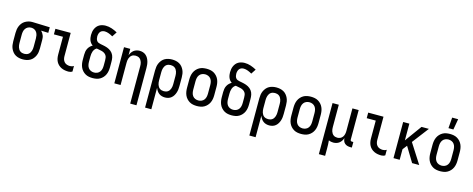

<svg xmlns="http://www.w3.org/2000/svg" viewBox="-39 -1604 6579 2668"><g transform="rotate(15 3250.0 -270.0)"><path d="M246 8Q219 8 192.5 2.5Q166 -3 142.5 -16Q119 -29 101.5 -50Q84 -71 73 -95.5Q62 -120 58 -146.5Q54 -173 54 -200V-320Q54 -346 58 -371.5Q62 -397 72 -421Q82 -445 98.5 -465.5Q115 -486 137 -499.5Q159 -513 184 -520.5Q209 -528 235 -528H250L494 -520V-440L390 -444Q402 -432 411.5 -417.5Q421 -403 427.5 -387Q434 -371 436 -354Q438 -337 438 -320V-200Q438 -173 434 -146.5Q430 -120 419 -95.5Q408 -71 390.5 -50Q373 -29 349.5 -16Q326 -3 299.5 2.5Q273 8 246 8ZM246 -72Q261 -72 276.5 -76Q292 -80 304.5 -89Q317 -98 325.5 -111Q334 -124 339 -139Q344 -154 346 -169.5Q348 -185 348 -200V-320Q348 -342 344 -363.5Q340 -385 329 -404Q318 -423 299 -434.5Q280 -446 258 -448H243Q220 -448 199.5 -437Q179 -426 166 -407Q153 -388 148.5 -365.5Q144 -343 144 -320V-200Q144 -185 146 -169.5Q148 -154 153 -139Q158 -124 166.5 -111Q175 -98 187.5 -89Q200 -80 215.5 -76Q231 -72 246 -72Z M903 8Q877 8 851 3.5Q825 -1 801.5 -12Q778 -23 758.5 -41Q739 -59 727 -82Q715 -105 710 -131Q705 -157 705 -184V-440H575V-520H795V-184Q795 -161 801.5 -139.5Q808 -118 823 -102Q838 -86 859.5 -79Q881 -72 903 -72Q918 -72 932 -76Q946 -80 958 -88V-8Q946 0 932 4Q918 8 903 8Z M1250 8Q1223 8 1196 3Q1169 -2 1145.5 -15.5Q1122 -29 1103.5 -49.5Q1085 -70 1074 -94.5Q1063 -119 1058.5 -146Q1054 -173 1054 -200V-275Q1054 -298 1058 -321Q1062 -344 1072.5 -364.5Q1083 -385 1099.5 -401.5Q1116 -418 1136 -429Q1119 -440 1107 -455.5Q1095 -471 1088 -489Q1081 -507 1078 -526.5Q1075 -546 1075 -565Q1075 -588 1079 -611Q1083 -634 1092.5 -655Q1102 -676 1117 -693.5Q1132 -711 1152 -722Q1172 -733 1194.5 -738Q1217 -743 1240 -743Q1285 -743 1328 -728.5Q1371 -714 1410 -692L1365 -623Q1351 -631 1337 -638Q1323 -645 1308.5 -650.5Q1294 -656 1278.5 -659.5Q1263 -663 1248 -663Q1230 -663 1212.5 -656.5Q1195 -650 1184 -635.5Q1173 -621 1168.5 -603Q1164 -585 1164 -567Q1164 -551 1168 -534.5Q1172 -518 1182 -505Q1192 -492 1207.5 -486Q1223 -480 1239 -477Q1255 -474 1271 -471Q1287 -468 1303 -464Q1319 -460 1334.5 -454.5Q1350 -449 1364.5 -441Q1379 -433 1391.5 -422.5Q1404 -412 1414 -399Q1424 -386 1430.5 -371Q1437 -356 1440.5 -340Q1444 -324 1445 -307.5Q1446 -291 1446 -275V-200Q1446 -173 1441.5 -146Q1437 -119 1426 -94.5Q1415 -70 1396.5 -49.5Q1378 -29 1354.5 -15.5Q1331 -2 1304 3Q1277 8 1250 8ZM1250 -72Q1274 -72 1296 -81.5Q1318 -91 1332 -110Q1346 -129 1351 -152.5Q1356 -176 1356 -200V-275Q1356 -294 1353 -313.5Q1350 -333 1339 -348.5Q1328 -364 1311.5 -374Q1295 -384 1276 -389Q1257 -394 1238 -397Q1219 -400 1201 -404Q1184 -395 1172.5 -380Q1161 -365 1155 -348Q1149 -331 1146.5 -312.5Q1144 -294 1144 -275V-200Q1144 -176 1149 -152.5Q1154 -129 1168 -110Q1182 -91 1204 -81.5Q1226 -72 1250 -72Z M1848 215V-320Q1848 -335 1846.5 -350.5Q1845 -366 1840 -380.5Q1835 -395 1827 -408Q1819 -421 1807 -430.5Q1795 -440 1780 -444Q1765 -448 1750 -448Q1735 -448 1720 -444Q1705 -440 1693 -430.5Q1681 -421 1673 -408Q1665 -395 1660 -380.5Q1655 -366 1653.5 -350.5Q1652 -335 1652 -320V0H1562V-520H1652V-427Q1659 -448 1671.5 -467.5Q1684 -487 1702 -501Q1720 -515 1742 -521.5Q1764 -528 1787 -528Q1811 -528 1834.5 -520.5Q1858 -513 1876.5 -497Q1895 -481 1907 -460Q1919 -439 1926 -415.5Q1933 -392 1935.5 -368Q1938 -344 1938 -320V215Z M2062 215V-320Q2062 -347 2066 -373.5Q2070 -400 2081 -424.5Q2092 -449 2109.5 -470Q2127 -491 2150.5 -504Q2174 -517 2200.5 -522.5Q2227 -528 2254 -528Q2281 -528 2307.5 -522.5Q2334 -517 2357.5 -504Q2381 -491 2398.5 -470Q2416 -449 2427 -424.5Q2438 -400 2442 -373.5Q2446 -347 2446 -320V-200Q2446 -176 2443.5 -151.5Q2441 -127 2433.5 -103.5Q2426 -80 2413.5 -59Q2401 -38 2382 -22Q2363 -6 2339.5 1Q2316 8 2291 8Q2268 8 2245 1.5Q2222 -5 2204 -19Q2186 -33 2173 -52.5Q2160 -72 2152 -94V215ZM2254 -72Q2269 -72 2284.5 -76Q2300 -80 2312.5 -89Q2325 -98 2333.5 -111Q2342 -124 2347 -139Q2352 -154 2354 -169.5Q2356 -185 2356 -200V-320Q2356 -335 2354 -350.5Q2352 -366 2347 -381Q2342 -396 2333.5 -409Q2325 -422 2312.5 -431Q2300 -440 2284.5 -444Q2269 -448 2254 -448Q2239 -448 2223.5 -444Q2208 -440 2195.5 -431Q2183 -422 2174.5 -409Q2166 -396 2161 -381Q2156 -366 2154 -350.5Q2152 -335 2152 -320V-200Q2152 -185 2154 -169.5Q2156 -154 2161 -139Q2166 -124 2174.5 -111Q2183 -98 2195.5 -89Q2208 -80 2223.5 -76Q2239 -72 2254 -72Z M2750 8Q2723 8 2696 3Q2669 -2 2645.5 -15.5Q2622 -29 2603.5 -49.5Q2585 -70 2574 -94.5Q2563 -119 2558.5 -146Q2554 -173 2554 -200V-320Q2554 -347 2558.5 -374Q2563 -401 2574 -425.5Q2585 -450 2603.5 -470.5Q2622 -491 2645.5 -504.5Q2669 -518 2696 -523Q2723 -528 2750 -528Q2777 -528 2804 -523Q2831 -518 2854.5 -504.5Q2878 -491 2896.5 -470.5Q2915 -450 2926 -425.5Q2937 -401 2941.5 -374Q2946 -347 2946 -320V-200Q2946 -173 2941.5 -146Q2937 -119 2926 -94.5Q2915 -70 2896.5 -49.5Q2878 -29 2854.5 -15.5Q2831 -2 2804 3Q2777 8 2750 8ZM2750 -72Q2774 -72 2796 -81.5Q2818 -91 2832 -110Q2846 -129 2851 -152.5Q2856 -176 2856 -200V-320Q2856 -344 2851 -367.5Q2846 -391 2832 -410Q2818 -429 2796 -438.5Q2774 -448 2750 -448Q2726 -448 2704 -438.5Q2682 -429 2668 -410Q2654 -391 2649 -367.5Q2644 -344 2644 -320V-200Q2644 -176 2649 -152.5Q2654 -129 2668 -110Q2682 -91 2704 -81.5Q2726 -72 2750 -72Z M3250 8Q3223 8 3196 3Q3169 -2 3145.5 -15.5Q3122 -29 3103.5 -49.5Q3085 -70 3074 -94.5Q3063 -119 3058.5 -146Q3054 -173 3054 -200V-275Q3054 -298 3058 -321Q3062 -344 3072.5 -364.5Q3083 -385 3099.5 -401.5Q3116 -418 3136 -429Q3119 -440 3107 -455.5Q3095 -471 3088 -489Q3081 -507 3078 -526.5Q3075 -546 3075 -565Q3075 -588 3079 -611Q3083 -634 3092.5 -655Q3102 -676 3117 -693.5Q3132 -711 3152 -722Q3172 -733 3194.5 -738Q3217 -743 3240 -743Q3285 -743 3328 -728.5Q3371 -714 3410 -692L3365 -623Q3351 -631 3337 -638Q3323 -645 3308.5 -650.5Q3294 -656 3278.5 -659.5Q3263 -663 3248 -663Q3230 -663 3212.5 -656.5Q3195 -650 3184 -635.5Q3173 -621 3168.5 -603Q3164 -585 3164 -567Q3164 -551 3168 -534.5Q3172 -518 3182 -505Q3192 -492 3207.5 -486Q3223 -480 3239 -477Q3255 -474 3271 -471Q3287 -468 3303 -464Q3319 -460 3334.5 -454.5Q3350 -449 3364.5 -441Q3379 -433 3391.5 -422.5Q3404 -412 3414 -399Q3424 -386 3430.5 -371Q3437 -356 3440.5 -340Q3444 -324 3445 -307.5Q3446 -291 3446 -275V-200Q3446 -173 3441.5 -146Q3437 -119 3426 -94.5Q3415 -70 3396.5 -49.5Q3378 -29 3354.5 -15.5Q3331 -2 3304 3Q3277 8 3250 8ZM3250 -72Q3274 -72 3296 -81.5Q3318 -91 3332 -110Q3346 -129 3351 -152.5Q3356 -176 3356 -200V-275Q3356 -294 3353 -313.5Q3350 -333 3339 -348.5Q3328 -364 3311.5 -374Q3295 -384 3276 -389Q3257 -394 3238 -397Q3219 -400 3201 -404Q3184 -395 3172.5 -380Q3161 -365 3155 -348Q3149 -331 3146.5 -312.5Q3144 -294 3144 -275V-200Q3144 -176 3149 -152.5Q3154 -129 3168 -110Q3182 -91 3204 -81.5Q3226 -72 3250 -72Z M3562 215V-320Q3562 -347 3566 -373.5Q3570 -400 3581 -424.5Q3592 -449 3609.5 -470Q3627 -491 3650.5 -504Q3674 -517 3700.5 -522.5Q3727 -528 3754 -528Q3781 -528 3807.5 -522.5Q3834 -517 3857.5 -504Q3881 -491 3898.5 -470Q3916 -449 3927 -424.5Q3938 -400 3942 -373.5Q3946 -347 3946 -320V-200Q3946 -176 3943.5 -151.5Q3941 -127 3933.5 -103.5Q3926 -80 3913.5 -59Q3901 -38 3882 -22Q3863 -6 3839.5 1Q3816 8 3791 8Q3768 8 3745 1.5Q3722 -5 3704 -19Q3686 -33 3673 -52.5Q3660 -72 3652 -94V215ZM3754 -72Q3769 -72 3784.5 -76Q3800 -80 3812.5 -89Q3825 -98 3833.5 -111Q3842 -124 3847 -139Q3852 -154 3854 -169.5Q3856 -185 3856 -200V-320Q3856 -335 3854 -350.5Q3852 -366 3847 -381Q3842 -396 3833.5 -409Q3825 -422 3812.5 -431Q3800 -440 3784.5 -444Q3769 -448 3754 -448Q3739 -448 3723.5 -444Q3708 -440 3695.5 -431Q3683 -422 3674.5 -409Q3666 -396 3661 -381Q3656 -366 3654 -350.5Q3652 -335 3652 -320V-200Q3652 -185 3654 -169.5Q3656 -154 3661 -139Q3666 -124 3674.5 -111Q3683 -98 3695.5 -89Q3708 -80 3723.5 -76Q3739 -72 3754 -72Z M4250 8Q4223 8 4196 3Q4169 -2 4145.5 -15.5Q4122 -29 4103.5 -49.5Q4085 -70 4074 -94.5Q4063 -119 4058.5 -146Q4054 -173 4054 -200V-320Q4054 -347 4058.5 -374Q4063 -401 4074 -425.5Q4085 -450 4103.5 -470.5Q4122 -491 4145.5 -504.5Q4169 -518 4196 -523Q4223 -528 4250 -528Q4277 -528 4304 -523Q4331 -518 4354.5 -504.5Q4378 -491 4396.5 -470.5Q4415 -450 4426 -425.5Q4437 -401 4441.5 -374Q4446 -347 4446 -320V-200Q4446 -173 4441.5 -146Q4437 -119 4426 -94.5Q4415 -70 4396.5 -49.5Q4378 -29 4354.5 -15.5Q4331 -2 4304 3Q4277 8 4250 8ZM4250 -72Q4274 -72 4296 -81.5Q4318 -91 4332 -110Q4346 -129 4351 -152.5Q4356 -176 4356 -200V-320Q4356 -344 4351 -367.5Q4346 -391 4332 -410Q4318 -429 4296 -438.5Q4274 -448 4250 -448Q4226 -448 4204 -438.5Q4182 -429 4168 -410Q4154 -391 4149 -367.5Q4144 -344 4144 -320V-200Q4144 -176 4149 -152.5Q4154 -129 4168 -110Q4182 -91 4204 -81.5Q4226 -72 4250 -72Z M4562 215V-520H4652V-200Q4652 -185 4653.5 -169.5Q4655 -154 4660 -139.5Q4665 -125 4673 -112Q4681 -99 4693 -89.5Q4705 -80 4720 -76Q4735 -72 4750 -72Q4772 -72 4792.5 -81.5Q4813 -91 4825.5 -109.5Q4838 -128 4843 -149.5Q4848 -171 4848 -193V-520H4938V-94Q4938 -89 4939.5 -85Q4941 -81 4944 -78Q4947 -75 4951 -73.5Q4955 -72 4960 -72H4981V8H4960Q4938 8 4917 2.5Q4896 -3 4879.5 -17Q4863 -31 4855.5 -51.5Q4848 -72 4848 -93Q4841 -72 4828.5 -52.5Q4816 -33 4798 -19Q4780 -5 4758 1.5Q4736 8 4713 8Q4696 8 4679 4.5Q4662 1 4647 -6Q4650 22 4651 50.5Q4652 79 4652 108V215Z M5403 8Q5377 8 5351 3.5Q5325 -1 5301.5 -12Q5278 -23 5258.5 -41Q5239 -59 5227 -82Q5215 -105 5210 -131Q5205 -157 5205 -184V-440H5075V-520H5295V-184Q5295 -161 5301.5 -139.5Q5308 -118 5323 -102Q5338 -86 5359.5 -79Q5381 -72 5403 -72Q5418 -72 5432 -76Q5446 -80 5458 -88V-8Q5446 0 5432 4Q5418 8 5403 8Z M5846 0 5716 -215 5667 -152V0H5578V-520H5667V-279L5842 -520H5948L5767 -283L5948 0Z M6250 8Q6223 8 6196 3Q6169 -2 6145.5 -15.5Q6122 -29 6103.5 -49.5Q6085 -70 6074 -94.5Q6063 -119 6058.5 -146Q6054 -173 6054 -200V-320Q6054 -347 6058.5 -374Q6063 -401 6074 -425.5Q6085 -450 6103.5 -470.5Q6122 -491 6145.5 -504.5Q6169 -518 6196 -523Q6223 -528 6250 -528Q6277 -528 6304 -523Q6331 -518 6354.5 -504.5Q6378 -491 6396.5 -470.5Q6415 -450 6426 -425.5Q6437 -401 6441.5 -374Q6446 -347 6446 -320V-200Q6446 -173 6441.5 -146Q6437 -119 6426 -94.5Q6415 -70 6396.5 -49.5Q6378 -29 6354.5 -15.5Q6331 -2 6304 3Q6277 8 6250 8ZM6250 -72Q6274 -72 6296 -81.5Q6318 -91 6332 -110Q6346 -129 6351 -152.5Q6356 -176 6356 -200V-320Q6356 -344 6351 -367.5Q6346 -391 6332 -410Q6318 -429 6296 -438.5Q6274 -448 6250 -448Q6226 -448 6204 -438.5Q6182 -429 6168 -410Q6154 -391 6149 -367.5Q6144 -344 6144 -320V-200Q6144 -176 6149 -152.5Q6154 -129 6168 -110Q6182 -91 6204 -81.5Q6226 -72 6250 -72ZM6208 -600 6220 -755H6306L6279 -600Z"/></g></svg>

Font: Iosevka Fixed Medium
Style: Regular
Weight: 500
Monospace: yes
Designer: Belleve Invis
Foundry: Belleve Invis
Version: Version 32.3.0